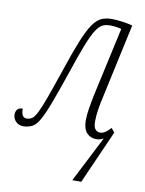

<svg xmlns="http://www.w3.org/2000/svg" viewBox="-104 -597 654 866"><g transform="rotate(10 222.5 -163.5)"><path d="M395 0Q380 9 362 9Q335 9 318 -9.5Q301 -28 301 -67Q301 -89 305.5 -118Q310 -147 318 -186L387 -500Q362 -507 334 -507Q314 -507 299.5 -499.5Q285 -492 270 -468.5Q255 -445 236 -396.5Q217 -348 190 -267Q159 -176 138.5 -121.5Q118 -67 102 -38.5Q86 -10 69 -1Q52 8 29 9Q7 9 -6.5 -4.5Q-20 -18 -20 -37Q-20 -51 -12.5 -60Q-5 -69 12 -69Q11 -28 37 -28Q51 -28 62 -36Q73 -44 85 -68.5Q97 -93 115 -142.5Q133 -192 161 -275Q189 -359 210 -410.5Q231 -462 249.5 -489.5Q268 -517 288.5 -527Q309 -537 337 -537Q357 -537 384 -533.5Q411 -530 433 -524L360 -187Q352 -153 347.5 -123.5Q343 -94 343 -70Q343 -44 351.5 -33.5Q360 -23 373 -23Q387 -23 399 -32Q411 -41 422 -53L437 -34L329 210H288Z"/></g></svg>

Font: Noto Serif ExtraCondensed ExtraLight
Style: Italic
Weight: 200
Width: 2
Italic angle: -12°
Designer: Monotype Design Team
Foundry: Monotype Imaging Inc.
Version: Version 2.014; ttfautohint (v1.8.4.7-5d5b)